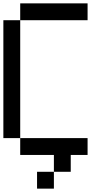

<svg xmlns="http://www.w3.org/2000/svg" viewBox="-20 -920 640 1140"><path d="M0 -100V-800H100V-100ZM100 -100H500V0H400V100H300V0H100ZM100 -800V-900H500V-800ZM200 200V100H300V200Z"/></svg>

Font: Galmuri9 Regular
Style: Regular
Weight: 400
Designer: Lee Minseo (quiple)
Version: Version 2.399;hotconv 1.1.1;makeotfexe 2.6.0 DEVELOPMENT